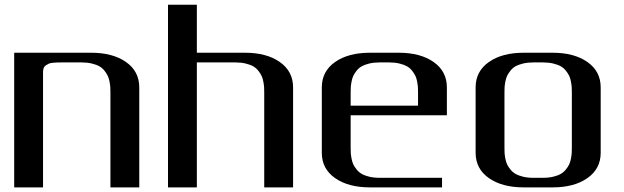

<svg xmlns="http://www.w3.org/2000/svg" viewBox="-20 -812 2706 832"><path d="M41.5 -583.5H375Q468.8 -583.5 526.1 -543.2Q583.5 -502.9 583.5 -433.1V0H458.5V-410.6Q458.5 -423.8 458 -433.3Q457.5 -442.9 454.8 -457.5Q452.1 -472.2 447.3 -482.7Q442.4 -493.2 433.1 -505.1Q423.8 -517.1 411.1 -524.4Q398.4 -531.7 378.4 -536.6Q358.4 -541.5 333.5 -541.5H250Q235.8 -541.5 228.8 -541.3Q221.7 -541 210 -540Q198.2 -539.1 192.1 -536.4Q186 -533.7 179.2 -529.3Q172.4 -524.9 169.4 -517.6Q166.5 -510.3 166.5 -500V0H41.5Z M833 -791.5V-583.5Q833 -583.5 916.5 -583.5H1041.5Q1135.3 -583.5 1192.6 -543.2Q1250 -502.9 1250 -433.1V0H1125V-410.6Q1125 -423.8 1124.5 -433.3Q1124 -442.9 1121.3 -457.5Q1118.7 -472.2 1113.8 -482.7Q1108.9 -493.2 1099.6 -505.1Q1090.3 -517.1 1077.6 -524.4Q1064.9 -531.7 1044.9 -536.6Q1024.9 -541.5 1000 -541.5H833V0H708V-791.5Z M1916.5 -312.5H1499.5V-172.9Q1499.5 -159.7 1500 -149.9Q1500.5 -140.1 1503.2 -125.5Q1505.9 -110.8 1510.7 -100.3Q1515.6 -89.8 1524.9 -78.1Q1534.2 -66.4 1546.9 -58.8Q1559.6 -51.3 1579.6 -46.4Q1599.6 -41.5 1624.5 -41.5H1895.5V0H1583Q1489.3 0 1431.9 -40.3Q1374.5 -80.6 1374.5 -149.9V-433.1Q1374.5 -502.9 1431.9 -543.2Q1489.3 -583.5 1583 -583.5H1708Q1801.8 -583.5 1859.1 -543.2Q1916.5 -502.9 1916.5 -433.1ZM1499.5 -354H1791.5V-410.6Q1791.5 -423.8 1791 -433.3Q1790.5 -442.9 1787.8 -457.5Q1785.2 -472.2 1780.3 -482.7Q1775.4 -493.2 1766.1 -505.1Q1756.8 -517.1 1744.1 -524.4Q1731.4 -531.7 1711.4 -536.6Q1691.4 -541.5 1666.5 -541.5H1624.5Q1599.6 -541.5 1579.6 -536.6Q1559.6 -531.7 1546.9 -524.4Q1534.2 -517.1 1524.9 -505.1Q1515.6 -493.2 1510.7 -482.7Q1505.9 -472.2 1503.2 -457.5Q1500.5 -442.9 1500 -433.3Q1499.5 -423.8 1499.5 -410.6Z M2249.5 0Q2155.8 0 2098.4 -40.3Q2041 -80.6 2041 -149.9V-433.1Q2041 -502.9 2098.4 -543.2Q2155.8 -583.5 2249.5 -583.5H2374.5Q2468.3 -583.5 2525.6 -543.2Q2583 -502.9 2583 -433.1V-149.9Q2583 -80.6 2525.6 -40.3Q2468.3 0 2374.5 0ZM2333 -41.5Q2357.9 -41.5 2377.9 -46.4Q2397.9 -51.3 2410.6 -58.8Q2423.3 -66.4 2432.6 -78.1Q2441.9 -89.8 2446.8 -100.3Q2451.7 -110.8 2454.3 -125.5Q2457 -140.1 2457.5 -149.9Q2458 -159.7 2458 -172.9V-410.6Q2458 -423.8 2457.5 -433.3Q2457 -442.9 2454.3 -457.5Q2451.7 -472.2 2446.8 -482.7Q2441.9 -493.2 2432.6 -505.1Q2423.3 -517.1 2410.6 -524.4Q2397.9 -531.7 2377.9 -536.6Q2357.9 -541.5 2333 -541.5H2291Q2266.1 -541.5 2246.1 -536.6Q2226.1 -531.7 2213.4 -524.4Q2200.7 -517.1 2191.4 -505.1Q2182.1 -493.2 2177.2 -482.7Q2172.4 -472.2 2169.7 -457.5Q2167 -442.9 2166.5 -433.3Q2166 -423.8 2166 -410.6V-172.9Q2166 -159.7 2166.5 -149.9Q2167 -140.1 2169.7 -125.5Q2172.4 -110.8 2177.2 -100.3Q2182.1 -89.8 2191.4 -78.1Q2200.7 -66.4 2213.4 -58.8Q2226.1 -51.3 2246.1 -46.4Q2266.1 -41.5 2291 -41.5Z"/></svg>

Font: Gputeks
Style: Bold
Weight: 600
Width: 8
Version: Version 0.9